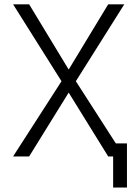

<svg xmlns="http://www.w3.org/2000/svg" viewBox="-20 -713 626 875"><path d="M495.6 141.6H558.6V-59.6H507.8L325.7 -342.8L546.4 -693.4H473.1L293 -396L112.8 -693.4H39.6L260.3 -342.8L39.6 0H112.8L293 -291L473.1 0H495.6Z"/></svg>

Font: Cascadia Mono Light
Style: Regular
Weight: 300
Monospace: yes
Designer: Aaron Bell
Foundry: Saja Typeworks
Version: Version 2404.023